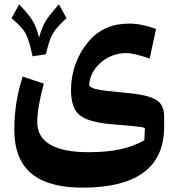

<svg xmlns="http://www.w3.org/2000/svg" viewBox="-20 -603 813 880"><path d="M666.1 -334.6 695.2 -470.5Q628.5 -494.8 573.1 -494.8Q513 -494.8 471.2 -476.2Q422.8 -456 385.4 -412.3Q348 -368.6 326.7 -310.8Q305.4 -252.9 305.4 -189.6Q305.4 -135.8 322.1 -103.8Q338.9 -71.8 380 -55.7Q421.2 -39.6 493.7 -33.5Q553.5 -28.6 583.3 -25.8Q613 -23 625.2 -21Q637.3 -19 644.1 -16.3L641.6 40.1Q592 67.8 531.3 81.2Q470.5 94.5 385.3 94.5Q268.5 94.5 209.6 59.6Q150.8 24.8 150.8 -44.1Q150.8 -108.8 180.7 -219.7L84 -252.1Q45.6 -135.5 45.6 -8.1Q45.6 126 123 191.5Q200.5 257 358.2 257Q481.5 257 564.8 226.3Q648.1 195.6 690.2 133.7Q732.4 71.7 732.4 -22.3V-68.5Q732.4 -104.2 717 -125.9Q701.6 -147.6 662.9 -159.7Q624.1 -171.7 553.5 -177.8Q504.3 -182.6 474.1 -186.1Q444 -189.6 427.3 -193Q410.6 -196.3 402.4 -200.7Q394.2 -205.1 388.7 -211.6Q389.7 -241.3 403.5 -267.9Q417.4 -294.6 440.9 -315.3Q464.3 -336 494.4 -347.9Q524.5 -359.7 557.9 -359.7Q576.1 -359.7 603.7 -353.2Q631.3 -346.7 666.1 -334.6ZM190.3 -354.2Q198 -386.3 204.8 -408.3Q211.7 -430.3 221.3 -447.3Q230.9 -464.3 246.1 -481.1Q261.2 -497.8 285 -519.7L250.1 -583Q223.3 -553.3 206.3 -531.1Q189.4 -508.9 178.5 -485.8Q167.7 -462.8 158.9 -430.3Q151 -463.9 140.2 -487.3Q129.3 -510.8 112.2 -532.6Q95.1 -554.4 67.8 -583L32.9 -519.7Q57.2 -498.6 72.5 -482.7Q87.8 -466.7 97.3 -449.4Q106.7 -432.1 113.8 -407.5Q120.9 -382.9 129.1 -344.9Z"/></svg>

Font: Pinar-VF-FD
Style: Regular
Weight: 300
Designer: Amin Abedi
Version: Version 3.0